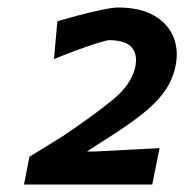

<svg xmlns="http://www.w3.org/2000/svg" viewBox="-20 -793 491 512"><path d="M44 -301 58.5 -375Q80.5 -388.5 104.5 -403.2Q128.5 -418 151.5 -432.5Q235.5 -489.5 283 -529Q330.5 -568.5 340.5 -613.5Q347.5 -646 332.2 -665.5Q317 -685 272.5 -686Q265 -686 240.2 -678.2Q215.5 -670.5 183.8 -658.8Q152 -647 124 -635.5L133 -736.5Q153.5 -742.5 186.2 -751.2Q219 -760 249.8 -766.5Q280.5 -773 295 -773Q353 -773 390.2 -751.8Q427.5 -730.5 442.2 -695Q457 -659.5 448 -616.5Q440 -578.5 417.5 -547.5Q395 -516.5 355.5 -485.8Q316 -455 256.5 -418L212 -389H233Q275.5 -391 319.8 -393.5Q364 -396 405.5 -398L386 -301Z"/></svg>

Font: Commissioner Loud SemiBold
Style: Italic
Weight: 600
Italic angle: -12°
Designer: Kostas Bartsokas
Foundry: Kostas Bartsokas
Version: Version 1.000; ttfautohint (v1.8.3)